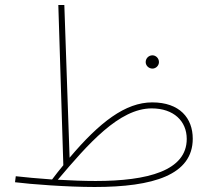

<svg xmlns="http://www.w3.org/2000/svg" viewBox="-20 -734 845 767"><path d="M358 13C592 13 750 -35 750 -180C750 -262 698 -325 588 -325C481 -325 378 -246 258 -104L237 -714H213L233 -74C218 -56 203 -37 188 -17C131 -21 78 -26 43 -30L40 -6C103 2 248 13 358 13ZM589 -460C603 -460 615 -472 615 -486C615 -501 603 -513 589 -513C574 -513 562 -501 562 -486C562 -472 574 -460 589 -460ZM586 -301C674 -301 726 -250 726 -179C726 -52 570 -11 362 -11C317 -11 263 -13 211 -16C332 -159 456 -301 586 -301Z"/></svg>

Font: Noto Sans Arabic Thin
Style: Regular
Weight: 100
Designer: Monotype Design Team, Nadine Chahine, Nizar Qandah and Khaled Hosny
Foundry: Monotype Imaging Inc.
Version: Version 2.012